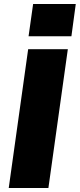

<svg xmlns="http://www.w3.org/2000/svg" viewBox="-20 -948 402 968"><path d="M322 -700 224 0H24L122 -700ZM362 -928 340 -765H124L147 -928Z"/></svg>

Font: Pathway Extreme 28pt ExtraBold
Style: Italic
Weight: 800
Italic angle: -8°
Designer: Eduardo Rodriguez Tunni
Foundry: Eduardo Rodriguez Tunni
Version: Version 1.001;gftools[0.9.26]